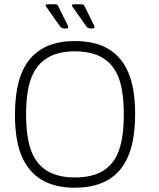

<svg xmlns="http://www.w3.org/2000/svg" viewBox="-20 -868 743 898"><path d="M330 10Q237 10 175 -27Q113 -64 81.5 -137.5Q50 -211 50 -333Q50 -509 120.5 -592.5Q191 -676 330 -676Q425 -676 487 -639Q549 -602 580.5 -528.5Q612 -455 612 -333Q612 -157 541 -73.5Q470 10 330 10ZM330 -38Q410 -38 461 -68.5Q512 -99 535.5 -162.5Q559 -226 559 -333Q559 -440 535.5 -503Q512 -566 461 -597Q410 -628 330 -628Q252 -628 201 -597Q150 -566 126 -503Q102 -440 102 -333Q102 -226 126 -162.5Q150 -99 201 -68.5Q252 -38 330 -38ZM260 -746 197 -835Q188 -848 203 -848H238Q249 -848 253 -838L297 -749Q304 -735 290 -735H280Q267 -735 260 -746ZM383 -746 320 -835Q311 -848 326 -848H361Q372 -848 376 -838L420 -749Q427 -735 413 -735H403Q390 -735 383 -746Z"/></svg>

Font: Vivano Light
Style: Regular
Weight: 300
Designer: Joe Prince, Josias Burgherr
Version: Version 2.064;September 19, 2022;FontCreator 14.0.0.2877 64-